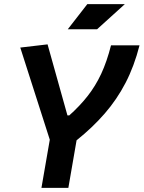

<svg xmlns="http://www.w3.org/2000/svg" viewBox="-20 -914 699 934"><path d="M181.6 0 222.2 -234.4 78.6 -682.6 211.4 -698.2 308.1 -352.5H316.9Q368.2 -398.4 406.2 -446.8Q444.3 -495.1 472.2 -554.7Q500 -614.3 520 -693.4H658.7Q632.8 -591.8 590.8 -511Q548.8 -430.2 489.7 -362.1Q430.7 -293.9 352.5 -231.4L312.5 0ZM309.6 -771.5 404.8 -894H587.4L452.1 -771.5Z"/></svg>

Font: CaskaydiaCove NFP
Style: Bold Italic
Weight: 700
Italic angle: -10°
Designer: Aaron Bell
Foundry: Saja Typeworks
Version: Version 2111.001; VTT 6.35;Nerd Fonts 3.1.1